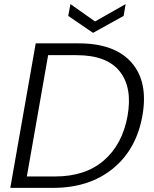

<svg xmlns="http://www.w3.org/2000/svg" viewBox="-20 -909 746 929"><path d="M360.8 -699.2Q535.2 -699.2 616.7 -606Q698.2 -512.7 668.9 -348.1Q639.6 -185.1 525.4 -92.5Q411.1 0 236.8 0H29.8L152.8 -699.2ZM109.9 -55.2H247.1Q393.1 -55.2 482.7 -132.8Q572.3 -210.4 597.2 -348.1Q621.6 -486.3 558.8 -564.2Q496.1 -642.1 350.1 -642.1H212.9ZM439.9 -805.2 587.9 -889.2 578.1 -832 430.2 -750 310.1 -832 320.8 -889.2Z"/></svg>

Font: SVN-Poppins Light
Style: Italic
Weight: 300
Italic angle: -10°
Designer: Ninad Kale (Devanagari), Jonny Pinhorn (Latin)
Foundry: Indian Type Foundry
Version: Version 3.002 2017